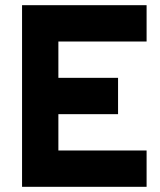

<svg xmlns="http://www.w3.org/2000/svg" viewBox="-20 -720 618 740"><path d="M545 -140H205V-280H435V-420H205V-560H545V-700H65V0H545Z"/></svg>

Font: Righteous
Style: Regular
Weight: 400
Designer: Astigmatic (AOETI)
Foundry: Astigmatic (AOETI)
Version: Version 1.000